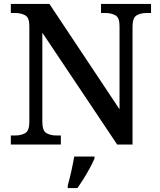

<svg xmlns="http://www.w3.org/2000/svg" viewBox="-20 -734 811 975"><path d="M35 0V-46H57Q87 -46 108 -58Q129 -70 129 -115V-603Q129 -645 107.5 -656.5Q86 -668 57 -668H35V-714H231L587 -179V-603Q587 -645 565.5 -656.5Q544 -668 515 -668H493V-714H747V-668H724Q695 -668 674 -656Q653 -644 653 -599V0H575L195 -568V-115Q195 -70 216 -58Q237 -46 266 -46H289V0ZM324 208Q333 176 342 136Q351 96 357 61H460V71Q451 92 436.5 119Q422 146 405 173Q388 200 373 221H324Z"/></svg>

Font: Noto Naskh Arabic Medium
Style: Regular
Weight: 500
Designer: Monotype Design Team, David Williams, Mohamad Dakak and Nizar Qandah
Foundry: Monotype Imaging Inc.
Version: Version 2.016